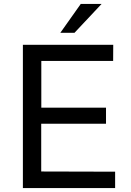

<svg xmlns="http://www.w3.org/2000/svg" viewBox="-20 -949 660 969"><path d="M95.5 0V-723H551.5L551 -641.5H188.5V-405.5H515V-324.5H188V-83.5L561 -82.5V0ZM284.5 -783.5 387.5 -929H492.5L356 -783.5Z"/></svg>

Font: Public Sans Thin
Style: Regular
Weight: 400
Version: Version 2.001